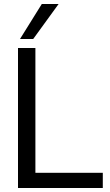

<svg xmlns="http://www.w3.org/2000/svg" viewBox="-20 -940 550 960"><path d="M70 0V-700H157V-76H494V0ZM80 -745 189 -920H273L146 -745Z"/></svg>

Font: Georama
Style: Regular
Weight: 400
Designer: Jean-Baptiste Levee
Foundry: Production Type
Version: Version 1.000